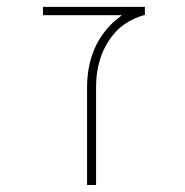

<svg xmlns="http://www.w3.org/2000/svg" viewBox="-20 -564 540 561"><path d="M234.4 -23.4V-308.6Q234.4 -380.9 263.7 -437.5Q289.1 -483.4 325.2 -510.7L335.9 -519.5H105.5V-543.9H403.3V-520.5Q335 -502 298.8 -446.3Q260.7 -389.6 260.7 -308.6V-23.4Z"/></svg>

Font: Mgen+ 1mn thin
Style: Regular
Weight: 100
Designer: [Source Han Sans]
Ryoko NISHIZUKA  (kana & ideographs); Paul D. Hunt (Latin, Greek & Cyrillic); Wenlong ZHANG  (bopomofo
Version: Version 1.059.20150602